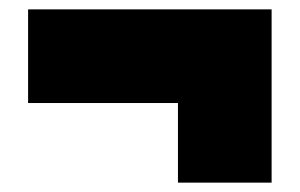

<svg xmlns="http://www.w3.org/2000/svg" viewBox="-20 -440 640 410"><path d="M40 -220V-420H560V-50H360V-220Z"/></svg>

Font: Tektur SemiCondensed Black
Style: Regular
Weight: 900
Width: 4
Designer: Adam Jagosz
Foundry: Adam Jagosz
Version: Version 1.005;gftools[0.9.30]